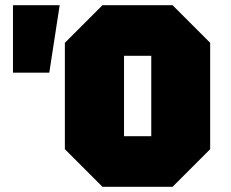

<svg xmlns="http://www.w3.org/2000/svg" viewBox="-20 -720 890 740"><path d="M30 -440V-700H210L170 -440ZM230 -145V-555L375 -700H645L790 -555V-145L645 0H375ZM458 -505V-195H563V-505Z"/></svg>

Font: Tektur SemiCondensed Black
Style: Regular
Weight: 900
Width: 4
Designer: Adam Jagosz
Foundry: Adam Jagosz
Version: Version 1.005;gftools[0.9.30]